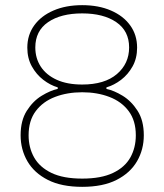

<svg xmlns="http://www.w3.org/2000/svg" viewBox="-20 -716 638 745"><path d="M299 9Q218.5 9 165.5 -18Q112.5 -45 86.2 -90.5Q60 -136 60 -191Q60 -248.5 84 -286.2Q108 -324 141.8 -344.5Q175.5 -365 204 -371V-377Q175 -385.5 148 -406.2Q121 -427 103.5 -458.5Q86 -490 86 -531Q86 -580.5 112.8 -617.5Q139.5 -654.5 187.5 -675.2Q235.5 -696 299 -696Q362.5 -696 410.5 -675.2Q458.5 -654.5 485.2 -617.5Q512 -580.5 512 -531Q512 -490 494.5 -458.5Q477 -427 449.8 -406.2Q422.5 -385.5 393 -377V-371Q422 -365 455.8 -344.5Q489.5 -324 513.8 -286.2Q538 -248.5 538 -191Q538 -136 511.8 -90.5Q485.5 -45 432.5 -18Q379.5 9 299 9ZM299 -23Q372.5 -23 418.5 -45Q464.5 -67 485.8 -105Q507 -143 507 -191Q507 -248 479.2 -285Q451.5 -322 404.2 -340Q357 -358 299 -358Q241 -358 193.8 -340Q146.5 -322 118.8 -285Q91 -248 91 -191Q91 -143 112.5 -105Q134 -67 179.8 -45Q225.5 -23 299 -23ZM299 -388Q386 -388 433.5 -428.5Q481 -469 481 -532Q481 -596 431.2 -630Q381.5 -664 299 -664Q216 -664 166.5 -630Q117 -596 117 -532Q117 -490 138.2 -457.5Q159.5 -425 200 -406.5Q240.5 -388 299 -388Z"/></svg>

Font: Commissioner Thin Thin
Style: Regular
Weight: 250
Version: Version 1.000